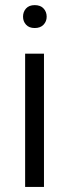

<svg xmlns="http://www.w3.org/2000/svg" viewBox="-20 -741 274 761"><path d="M71.3 -674.8Q71.3 -694.3 83.3 -707.5Q95.2 -720.7 117.7 -720.7Q140.1 -720.7 152.6 -707.5Q165 -694.3 165 -674.8Q165 -656.2 152.6 -643.1Q140.1 -629.9 117.7 -629.9Q95.2 -629.9 83.3 -643.1Q71.3 -656.2 71.3 -674.8ZM154.3 -528.3V0H79.6V-528.3Z"/></svg>

Font: Vazirmatn FD Light
Style: Regular
Weight: 300
Designer: Saber Rastikerdar
Foundry: Saber Rastikerdar
Version: Version 33.003